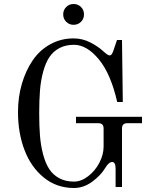

<svg xmlns="http://www.w3.org/2000/svg" viewBox="-20 -922 760 960"><path d="M348 -798Q326 -798 311 -813Q296 -828 296 -850Q296 -872 311 -887Q326 -902 348 -902Q370 -902 385 -887Q400 -872 400 -850Q400 -828 385 -813Q370 -798 348 -798ZM70 -362Q70 -437 89.5 -503.5Q109 -570 144 -621Q179 -672 232 -701Q285 -730 348 -730Q392 -730 431 -710Q470 -690 495 -667Q519 -645 527 -645Q534 -645 538 -650.5Q542 -656 546 -666L565 -722H590L594 -412H566Q534 -553 474 -625.5Q414 -698 350 -698Q308 -698 277 -681.5Q246 -665 227 -636.5Q208 -608 196 -564Q184 -520 180 -471Q176 -422 176 -356Q176 -291 180 -242Q184 -193 196 -148.5Q208 -104 227 -75.5Q246 -47 277 -30.5Q308 -14 350 -14Q386 -14 421 -41Q456 -68 477 -108.5Q498 -149 498 -189V-279Q498 -293 491.5 -299.5Q485 -306 471 -306H360V-338H690V-306H617Q603 -306 596.5 -299.5Q590 -293 590 -279V13H558V-78Q558 -112 541 -112Q524 -112 506 -82Q484 -45 441 -13.5Q398 18 350 18Q264 18 200 -33.5Q136 -85 103 -170.5Q70 -256 70 -362Z"/></svg>

Font: Old Standard TT
Style: Regular
Weight: 400
Designer: Alexey Kryukov <alexios@thessalonica.org.ru>
Version: Version 2.2